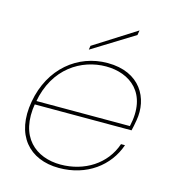

<svg xmlns="http://www.w3.org/2000/svg" viewBox="-110 -833 849 933"><g transform="rotate(15 314.0 -366.5)"><path d="M68 -261H565C570 -279 571 -289 576 -315C596 -428 534 -547 369 -547C219 -547 91 -444 60 -270C29 -96 121 7 271 7C411 7 515 -72 553 -183H533C497 -76 394 -11 274 -11C151 -11 48 -90 79 -267L81 -275C112 -451 243 -529 366 -529C486 -529 592 -453 552 -279H72ZM266 -606 263 -586 473 -716 477 -740Z"/></g></svg>

Font: Poppins Devanagari Thin
Style: Italic
Weight: 100
Italic angle: -10°
Designer: Ninad Kale (Devanagari), Jonny Pinhorn (Latin)
Foundry: Indian Type Foundry
Version: 4.005